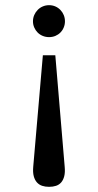

<svg xmlns="http://www.w3.org/2000/svg" viewBox="-20 -514 378 739"><path d="M229 127.9Q231 149.4 227.3 164.1Q223.6 178.7 215.6 188Q207.5 197.3 195.6 201.2Q183.6 205.1 168.9 205.1Q154.3 205.1 142.3 201.2Q130.4 197.3 122.1 188Q113.8 178.7 109.9 164.1Q106 149.4 107.9 127.9L145 -301.3H192.9ZM230 -432.1Q230 -419.4 225.3 -408.2Q220.7 -397 212.4 -388.7Q204.1 -380.4 192.9 -375.7Q181.6 -371.1 168.9 -371.1Q156.2 -371.1 144.8 -375.7Q133.3 -380.4 125 -388.7Q116.7 -397 111.8 -408.2Q106.9 -419.4 106.9 -432.1Q106.9 -444.8 111.8 -456.1Q116.7 -467.3 125 -475.8Q133.3 -484.4 144.8 -489.3Q156.2 -494.1 168.9 -494.1Q181.6 -494.1 192.9 -489.3Q204.1 -484.4 212.4 -475.8Q220.7 -467.3 225.3 -456.1Q230 -444.8 230 -432.1Z"/></svg>

Font: Charis SIL Phon
Style: Regular
Weight: 400
Foundry: SIL International
Version: Version 5.000